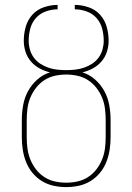

<svg xmlns="http://www.w3.org/2000/svg" viewBox="-20 -755 540 783"><path d="M250 8Q224 8 198.5 2.5Q173 -3 151 -16.5Q129 -30 112.5 -50Q96 -70 86.5 -94Q77 -118 73 -143.5Q69 -169 69 -195V-266Q69 -296 74.5 -326.5Q80 -357 94.5 -383.5Q109 -410 132 -430.5Q155 -451 184 -460Q162 -465 141.5 -476Q121 -487 106 -504.5Q91 -522 84 -544Q77 -566 77 -589Q77 -618 85 -646Q93 -674 112 -695Q131 -716 159 -725.5Q187 -735 215 -735V-717Q191 -717 167 -708.5Q143 -700 126.5 -681.5Q110 -663 103.5 -638.5Q97 -614 97 -589Q97 -571 102 -553Q107 -535 118 -520Q129 -505 144.5 -495Q160 -485 177.5 -479Q195 -473 213.5 -471Q232 -469 250 -469Q268 -469 286.5 -471Q305 -473 322.5 -479Q340 -485 355.5 -495Q371 -505 382 -520Q393 -535 398 -553Q403 -571 403 -589Q403 -614 396.5 -638.5Q390 -663 373.5 -681.5Q357 -700 333 -708.5Q309 -717 285 -717V-735Q313 -735 341 -725.5Q369 -716 388 -695Q407 -674 415 -646Q423 -618 423 -589Q423 -566 416 -544Q409 -522 394 -504.5Q379 -487 358.5 -476Q338 -465 316 -460Q345 -451 368 -430.5Q391 -410 405.5 -383.5Q420 -357 425.5 -326.5Q431 -296 431 -266V-195Q431 -169 427 -143.5Q423 -118 413.5 -94Q404 -70 387.5 -50Q371 -30 349 -16.5Q327 -3 301.5 2.5Q276 8 250 8ZM250 -10Q273 -10 296 -15Q319 -20 338.5 -32.5Q358 -45 372.5 -63.5Q387 -82 396 -104Q405 -126 408 -149Q411 -172 411 -195V-266Q411 -289 408 -312.5Q405 -336 396 -357.5Q387 -379 372.5 -397.5Q358 -416 338.5 -428.5Q319 -441 296 -446Q273 -451 250 -451Q227 -451 204 -446Q181 -441 161.5 -428.5Q142 -416 127.5 -397.5Q113 -379 104 -357.5Q95 -336 92 -312.5Q89 -289 89 -266V-195Q89 -172 92 -149Q95 -126 104 -104Q113 -82 127.5 -63.5Q142 -45 161.5 -32.5Q181 -20 204 -15Q227 -10 250 -10Z"/></svg>

Font: Iosevka Curly Slab Thin
Style: Regular
Weight: 100
Monospace: yes
Designer: Belleve Invis
Foundry: Belleve Invis
Version: Version 22.1.2; ttfautohint (v1.8.4)